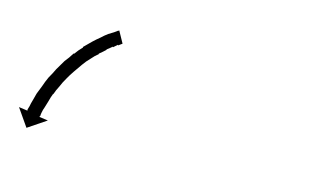

<svg xmlns="http://www.w3.org/2000/svg" viewBox="-38 -322 488 281"><g transform="rotate(10 206.0 -182.0)"><path d="M128 -245Q128 -245 128 -245Q128 -245 128 -245Q128 -245 128 -245Q128 -245 128 -245Q126 -244 123 -242Q123 -242 123 -242Q123 -242 123 -242Q123 -243 123 -243Q123 -243 123 -243Q120 -241 116 -238Q116 -238 116 -238Q116 -238 116 -239Q116 -239 116 -239Q116 -239 116 -239Q112 -236 107 -233Q107 -233 107 -233Q107 -233 107 -233Q107 -233 107.5 -233Q108 -233 108 -233Q103 -229 97 -225Q97 -225 97 -225Q97 -225 97 -225Q97 -225 97.5 -225Q98 -225 98 -225Q92 -221 87 -216Q87 -216 87 -216Q87 -216 87 -216Q87 -216 87 -216Q87 -216 87 -216Q81 -211 76 -205Q76 -205 76 -205Q76 -205 76 -205Q76 -205 76 -205Q76 -205 76 -205Q71 -199 66 -193Q66 -193 66 -193Q66 -193 66 -193Q66 -193 66 -193Q66 -193 66 -193Q61 -187 57 -181Q57 -181 57 -181Q57 -181 57 -181Q57 -181 57 -181Q57 -181 57 -181Q52 -174 49 -168Q49 -168 49 -168Q49 -168 49 -168Q49 -168 49 -168Q49 -168 49 -168Q45 -162 42 -155Q42 -155 42 -155Q42 -155 42 -155Q42 -155 42 -155.5Q42 -156 42 -156Q39 -150 37 -144Q37 -144 37 -144Q37 -144 37 -144Q37 -144 37 -144Q37 -144 37 -144Q35 -139 33 -134Q33 -134 33 -134Q33 -134 33 -134Q33 -134 33 -134Q33 -134 33 -134Q31 -130 30 -126Q30 -126 30 -126Q30 -126 30 -126Q30 -126 30 -126Q30 -126 30 -126Q29 -123 29 -121Q29 -121 29 -121Q29 -121 29 -121Q29 -121 29 -121Q29 -121 29 -121Q28 -120 28 -119L41 -116L12 -100L-4 -128L9 -125Q9 -125 9 -127Q9 -127 9 -127Q9 -127 9 -127Q9 -127 9 -127Q9 -127 9 -127Q10 -129 11 -132Q11 -132 11 -132Q11 -132 11 -132Q11 -132 11 -132Q11 -132 11 -132Q12 -136 14 -141Q14 -141 14 -141Q14 -141 14 -141Q14 -141 14 -141Q14 -141 14 -141Q16 -146 18 -152Q18 -152 18 -152Q18 -152 18 -152Q18 -152 18 -152Q18 -152 18 -152Q21 -158 24 -164Q24 -164 24 -164Q24 -164 24 -164Q24 -164 24 -164Q24 -164 24 -164Q27 -171 31 -178Q31 -178 31 -178Q31 -178 31 -178Q31 -178 31 -178Q31 -178 31 -178Q36 -185 40 -192Q40 -192 40 -192Q40 -192 40 -192Q40 -192 40 -192Q40 -192 40 -192Q45 -199 50 -206Q50 -206 50 -206Q50 -206 50 -206Q50 -206 50 -206Q50 -206 50 -206Q56 -212 61 -219Q61 -219 61 -219Q61 -219 61 -219Q61 -219 61.5 -219Q62 -219 62 -219Q67 -225 73 -230Q73 -230 73 -230Q73 -230 73 -230Q73 -230 73 -230.5Q73 -231 73 -231Q79 -236 85 -241Q85 -241 85 -241Q85 -241 85 -241Q85 -241 85 -241Q85 -241 85 -241Q90 -245 96 -249Q96 -249 96 -249Q96 -249 96 -249Q96 -249 96 -249Q96 -249 96 -249Q101 -253 106 -256Q106 -256 106 -256Q106 -256 106 -256Q106 -256 106 -256Q106 -256 106 -256Q110 -258 114 -260Q114 -260 114 -260Q114 -260 114 -260Q114 -260 114 -260Q114 -260 114 -260Q117 -262 119 -263Q119 -263 119 -263Q119 -263 119 -263Q119 -263 119 -263Q119 -263 119 -263Q120 -263 121 -264L129 -246Q129 -245 128 -245Z"/></g></svg>

Font: FRB American Cursive Just Arrows Light
Style: Italic
Weight: 300
Italic angle: -25°
Version: Version 2.0;Modular Font Editor K font №1